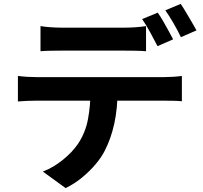

<svg xmlns="http://www.w3.org/2000/svg" viewBox="-20 -889 1040 986"><path d="M188 -755Q212 -751 241 -749Q270 -747 295 -747Q314 -747 347 -747Q380 -747 420 -747Q460 -747 499.5 -747Q539 -747 572 -747Q605 -747 622 -747Q648 -747 676 -749Q704 -751 730 -755V-626Q704 -628 676 -628.5Q648 -629 622 -629Q605 -629 572 -629Q539 -629 499.5 -629Q460 -629 420.5 -629Q381 -629 347.5 -629Q314 -629 295 -629Q269 -629 240 -628.5Q211 -628 188 -626ZM72 -499Q94 -496 119.5 -494.5Q145 -493 168 -493Q181 -493 220 -493Q259 -493 314.5 -493Q370 -493 433 -493Q496 -493 559.5 -493Q623 -493 678 -493Q733 -493 771.5 -493Q810 -493 823 -493Q839 -493 866.5 -494.5Q894 -496 914 -499V-369Q896 -371 870 -371.5Q844 -372 823 -372Q810 -372 771.5 -372Q733 -372 678 -372Q623 -372 559.5 -372Q496 -372 433 -372Q370 -372 314.5 -372Q259 -372 220 -372Q181 -372 168 -372Q146 -372 119.5 -371Q93 -370 72 -368ZM584 -429Q584 -332 567 -254.5Q550 -177 518 -115Q501 -81 470.5 -45Q440 -9 401 23Q362 55 317 77L200 -8Q253 -28 302 -67.5Q351 -107 381 -151Q419 -208 432 -278Q445 -348 445 -429ZM790 -824Q803 -806 817.5 -781Q832 -756 845.5 -731Q859 -706 869 -687L789 -652Q773 -683 751.5 -722.5Q730 -762 710 -791ZM908 -869Q921 -850 936 -824.5Q951 -799 965.5 -774.5Q980 -750 989 -733L909 -698Q894 -730 871.5 -769Q849 -808 829 -836Z"/></svg>

Font: Noto Sans KR
Style: Bold
Weight: 700
Designer: Ryoko NISHIZUKA  (kana, bopomofo & ideographs); Paul D. Hunt (Latin, Greek & Cyrillic); Sandoll Communications , Soo-you
Foundry: Adobe
Version: Version 2.004-H2;hotconv 1.0.118;makeotfexe 2.5.65603